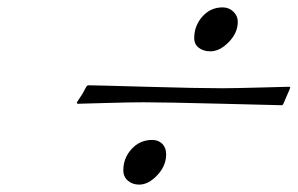

<svg xmlns="http://www.w3.org/2000/svg" viewBox="-20 -585 806 520"><path d="M506 -482Q506 -515 528 -540Q550 -565 583 -565Q600 -565 612 -553.5Q624 -542 624 -526Q624 -496 599.5 -471Q575 -446 550 -446Q531 -446 518.5 -455.5Q506 -465 506 -482ZM314 -124Q314 -157 336.5 -181.5Q359 -206 392 -206Q409 -206 419.5 -195.5Q430 -185 430 -167Q430 -136 406 -110.5Q382 -85 357 -85Q339 -85 326.5 -95.5Q314 -106 314 -124ZM582 -346Q612 -346 686 -348Q760 -350 762 -350Q766 -350 766 -348Q766 -346 757 -326Q755 -322 753.5 -318Q752 -314 751 -312Q750 -310 749 -307.5Q748 -305 747.5 -304Q747 -303 746.5 -302Q746 -301 745 -300.5Q744 -300 743 -300Q739 -300 582 -304Q425 -308 368 -308Q334 -308 264.5 -306Q195 -304 192 -304Q188 -304 188 -306Q188 -307 189 -309Q190 -311 194.5 -317.5Q199 -324 204 -332Q206 -336 208.5 -340.5Q211 -345 212 -347Q213 -349 214.5 -351Q216 -353 217 -353.5Q218 -354 220 -354Q236 -354 376.5 -350Q517 -346 582 -346Z"/></svg>

Font: Miama Nueva
Style: Medium
Weight: 400
Italic angle: -28°
Version: Version 1.0